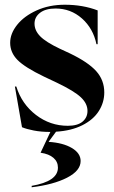

<svg xmlns="http://www.w3.org/2000/svg" viewBox="-20 -543 483 812"><path d="M73 -5 43 -177H49Q72 -103 132 -57Q192 -11 267 -11Q308 -11 329 -28.5Q350 -46 350 -74Q350 -105 322 -131.5Q294 -158 221 -193L166 -219Q85 -258 54 -289.5Q23 -321 23 -362Q23 -401 52.5 -438Q82 -475 135 -499Q188 -523 254 -523Q330 -523 393 -499V-356H388Q374 -423 326.5 -465Q279 -507 215 -507Q173 -507 149.5 -489Q126 -471 126 -443Q126 -414 150 -389.5Q174 -365 233 -337L276 -317Q353 -280 387 -242Q421 -204 421 -152Q421 -110 398 -73.5Q375 -37 328.5 -13.5Q282 10 217 14L186 56V57Q247 61 284 83Q321 105 321 138Q321 179 263.5 208.5Q206 238 114 249V243Q225 224 225 166Q225 141 206 124.5Q187 108 152 103V102L193 15H192Q154 15 123 9Q92 3 73 -5Z"/></svg>

Font: Nyght Serif Medium
Style: Regular
Weight: 500
Designer: Maksym Kobuzan
Version: Version 0.410